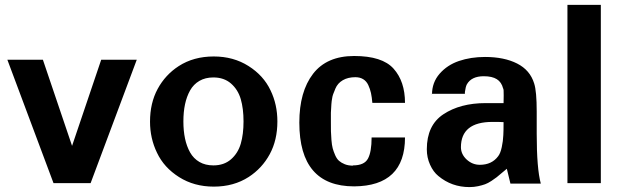

<svg xmlns="http://www.w3.org/2000/svg" viewBox="-20 -742 2518 778"><path d="M534.2 -500 347.2 0H196.8L9.8 -500H153.8L272 -150.9L390.1 -500Z M1104 -250Q1104 -174.3 1073 -117.2Q1042 -60.1 987.8 -24.9Q927.2 14.2 846.2 14.2Q766.6 14.2 705.6 -24.4Q644.5 -63 616.2 -123Q587.9 -181.2 587.9 -249Q587.9 -324.7 618.9 -381.8Q649.9 -439 704.1 -474.1Q764.6 -513.2 846.2 -513.2Q925.8 -513.2 986.8 -474.6Q1047.9 -436 1076.2 -376Q1104 -318.8 1104 -250ZM844.7 -71.8Q887.7 -71.8 916 -96.4Q944.3 -121.1 955.6 -159.7Q966.8 -198.2 966.8 -250Q966.8 -301.8 955.6 -340.3Q944.3 -378.9 916 -403.6Q887.7 -428.2 844.7 -428.2Q812 -428.2 788.1 -414.3Q764.2 -400.4 750.2 -375.5Q736.3 -350.6 729.7 -319.3Q723.1 -288.1 723.1 -250Q723.1 -211.9 729.7 -180.7Q736.3 -149.4 750.2 -124.5Q764.2 -99.6 788.1 -85.7Q812 -71.8 844.7 -71.8Z M1410.2 -70.8V-71.8Q1456.1 -71.8 1470.9 -99.1Q1485.8 -126.5 1485.8 -185.1H1621.1Q1621.1 11.7 1415 13.2Q1192.9 13.2 1192.9 -245.1Q1192.9 -370.6 1248.5 -442.9Q1304.2 -515.1 1415 -515.1Q1528.8 -515.1 1574.7 -463.9Q1621.1 -412.1 1621.1 -325.2H1488.8Q1486.8 -348.6 1483.2 -365.2Q1479.5 -381.8 1472.2 -397.5Q1464.8 -413.1 1451.7 -421.1Q1438.5 -429.2 1419.9 -429.2Q1390.1 -429.2 1369.1 -417Q1348.1 -404.8 1338.9 -382.8Q1337.9 -379.9 1335.2 -373.3Q1332.5 -366.7 1331.8 -365Q1331.1 -363.3 1329.3 -358.4Q1327.6 -353.5 1327.1 -350.6Q1326.7 -347.7 1325.7 -342.5Q1324.7 -337.4 1324 -332.3Q1323.2 -327.1 1322.8 -319.8Q1320.8 -287.6 1320.8 -285.2V-248Q1320.8 -224.1 1321 -210.2Q1321.3 -196.3 1323 -175Q1324.7 -153.8 1328.1 -141.1Q1331.5 -128.4 1338.1 -113.3Q1344.7 -98.1 1354 -90.1Q1363.3 -82 1377.4 -76.4Q1391.6 -70.8 1410.2 -70.8Z M1729.5 -361.8 1730.5 -358.9Q1730.5 -407.7 1761.2 -443.1Q1792 -478.5 1839.8 -494.9Q1887.7 -511.2 1945.3 -511.2Q2022.9 -511.2 2075.4 -484.6Q2127.9 -458 2144.5 -403.8Q2154.8 -372.1 2154.8 -290V-200.2Q2154.8 -58.6 2171.4 2H2048.3L2033.7 -58.1Q2027.8 -53.7 2013.7 -41.5Q1999.5 -29.3 1992.4 -23.7Q1985.4 -18.1 1971.2 -8.8Q1957 0.5 1945.6 4.6Q1934.1 8.8 1917.2 12.5Q1900.4 16.1 1882.3 16.1Q1810.1 16.1 1756.3 -28.8Q1735.8 -45.4 1722.7 -74.5Q1709.5 -103.5 1709.5 -137.2Q1709.5 -234.4 1776.4 -278.8Q1844.7 -324.2 1947.8 -324.2H2020.5Q2020.5 -328.1 2021 -355Q2021.5 -381.8 2018.6 -383.8Q2012.2 -409.2 1993.2 -421.1Q1974.1 -433.1 1940.4 -433.1Q1890.1 -433.1 1871.6 -399.9Q1866.7 -390.6 1863.8 -369.1V-361.8ZM1847.7 -145V-146Q1847.7 -117.2 1870.8 -95.7Q1894 -74.2 1924.3 -74.2Q1972.7 -74.2 1998.5 -108.9Q2007.8 -120.6 2013.2 -145.8Q2018.6 -170.9 2019.5 -194.8Q2020.5 -209 2020.5 -247.1Q2009.3 -248 1975.6 -248Q1847.7 -248 1847.7 -145Z M2414.6 0H2279.3V-722.2H2414.6Z"/></svg>

Font: Perun
Style: Bold
Weight: 700
Foundry: Copyright (c) Stefan Peev, Context Ltd, 2016
Version: Version 1.0000